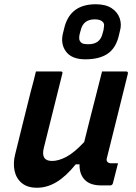

<svg xmlns="http://www.w3.org/2000/svg" viewBox="-20 -872 640 903"><path d="M149 -536H265Q277 -536 273 -525Q251 -437 229.5 -350.5Q208 -264 186 -176Q171 -115 225 -115Q255 -115 291.5 -134Q328 -153 376 -204Q388 -255 401 -304.5Q414 -354 428 -410Q442 -466 460 -536H573Q584 -536 581 -524Q557 -427 531.5 -324.5Q506 -222 484 -134Q478 -116 486 -110Q491 -104 504 -104H535Q529 -81 523 -57Q517 -33 511 -10Q508 0 498 0H456Q404 0 378.5 -26.5Q353 -53 354 -99H336Q290 -42 245.5 -15.5Q201 11 154 11Q109 11 82.5 -11Q56 -33 48.5 -69Q41 -105 51 -145Q69 -219 87.5 -292.5Q106 -366 124 -439Q131 -465 137.5 -489.5Q144 -514 149 -536ZM430 -852Q477 -852 505 -833.5Q533 -815 543 -786Q553 -757 544 -726L537 -697Q522 -642 483.5 -617.5Q445 -593 381 -593Q317 -593 290 -630Q263 -667 277 -719L284 -747Q313 -852 430 -852ZM426 -781Q372 -781 360 -731L355 -713Q352 -702 352.5 -691.5Q353 -681 359 -675Q364 -668 373.5 -666Q383 -664 396 -664Q450 -664 462 -713L467 -731Q469 -742 469.5 -751.5Q470 -761 465 -767Q454 -781 426 -781Z"/></svg>

Font: Recursive Sn Lnr St SmB
Style: Italic
Weight: 600
Italic angle: -15°
Version: Version 1.079;hotconv 1.0.112;makeotfexe 2.5.65598; ttfautoh